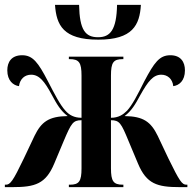

<svg xmlns="http://www.w3.org/2000/svg" viewBox="-22 -769 790 789"><path d="M382 -606C523 -606 552 -666 557 -749H459C457 -646 431 -616 381 -616C329 -616 305 -645 303 -749H204C210 -666 237 -606 382 -606ZM-2 0H29C122 0 166 -13 201 -97L240 -190C271 -263 278 -275 313 -275V-77C313 -24 303 -10 265 -10H261V0H485V-10H483C444 -10 434 -24 434 -78V-275C469 -275 476 -263 506 -190L545 -97C580 -13 624 0 717 0H748V-10H744C726 -10 716 -24 670 -118L626 -211C598 -268 568 -291 490 -292C519 -314 534 -340 555 -379C586 -434 607 -462 641 -462C666 -462 687 -445 690 -415C714 -418 738 -437 738 -480C738 -514 721 -542 678 -542C633 -542 612 -512 571 -435C543 -379 522 -338 500 -314C484 -298 465 -285 434 -285V-458C434 -513 444 -526 483 -526H485V-536H261V-526H264C303 -526 313 -512 313 -458V-285C282 -285 262 -297 247 -314C225 -338 204 -379 175 -435C135 -512 113 -542 69 -542C25 -542 8 -514 8 -480C8 -437 33 -418 56 -415C60 -445 80 -462 106 -462C139 -462 161 -435 191 -379C212 -340 227 -314 256 -292C178 -291 148 -268 120 -211L76 -118C31 -24 20 -10 2 -10H-2Z"/></svg>

Font: Noto Serif Display ExtraCondensed
Style: Bold
Weight: 700
Width: 2
Designer: Monotype Design Team
Foundry: Monotype Imaging Inc.
Version: Version 2.009